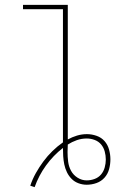

<svg xmlns="http://www.w3.org/2000/svg" viewBox="-20 -755 540 793"><path d="M123 18 105 12Q114 -15 128 -40Q142 -65 159 -88Q176 -111 196.5 -131Q217 -151 240 -167V-717H75V-735H260V-179Q278 -189 298 -195Q318 -201 339 -201Q359 -201 379 -194Q399 -187 412 -172Q425 -157 430.5 -137Q436 -117 436 -97Q436 -76 430.5 -56Q425 -36 411.5 -21Q398 -6 378.5 1Q359 8 338 8Q321 8 304.5 2Q288 -4 276 -16Q264 -28 256.5 -43.5Q249 -59 245.5 -76Q242 -93 241 -110Q240 -127 240 -144Q200 -113 170 -71.5Q140 -30 123 18ZM338 -10Q355 -10 371 -16Q387 -22 397.5 -34.5Q408 -47 412.5 -63.5Q417 -80 417 -96Q417 -113 412.5 -129.5Q408 -146 397.5 -158.5Q387 -171 371 -177Q355 -183 338 -183Q317 -183 297 -176Q277 -169 260 -158Q260 -150 259.5 -142.5Q259 -135 259 -127Q259 -107 261.5 -87Q264 -67 273.5 -49.5Q283 -32 300.5 -21Q318 -10 338 -10Z"/></svg>

Font: Iosevka Curly Slab Thin
Style: Regular
Weight: 100
Monospace: yes
Designer: Belleve Invis
Foundry: Belleve Invis
Version: Version 22.1.2; ttfautohint (v1.8.4)